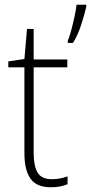

<svg xmlns="http://www.w3.org/2000/svg" viewBox="-20 -780 384 810"><path d="M199 -24Q218 -24 235 -27.5Q252 -31 265 -36V-3Q251 3 234 6.5Q217 10 194 10Q134 10 108.5 -26.5Q83 -63 83 -133V-496H15V-521L83 -531L94 -658H122V-529H264V-496H122V-135Q122 -80 138.5 -52Q155 -24 199 -24ZM344 -752Q337 -719 322 -674Q307 -629 288 -599H266V-608Q272 -621 280 -650.5Q288 -680 294.5 -710.5Q301 -741 303 -760H344Z"/></svg>

Font: Noto Sans Ethiopic SemiCondensed ExtraLight
Style: Regular
Weight: 200
Width: 4
Designer: Monotype Design Team
Foundry: Monotype Imaging Inc.
Version: Version 2.102; ttfautohint (v1.8.4.7-5d5b)